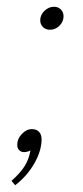

<svg xmlns="http://www.w3.org/2000/svg" viewBox="-20 -440 246 568"><path d="M99 -380Q99 -396 111.5 -408Q124 -420 140 -420Q152 -420 160 -412Q168 -404 168 -392Q168 -376 156 -364Q144 -352 128 -352Q115 -352 107 -360Q99 -368 99 -380ZM14 95Q41 71 53.5 50.5Q66 30 70 5Q61 10 51 10Q42 10 36.5 4Q31 -2 31 -12Q31 -29 44.5 -43.5Q58 -58 74 -58Q88 -58 95.5 -50Q103 -42 103 -28Q103 6 81.5 43.5Q60 81 25 108Z"/></svg>

Font: KoHo ExtraLight
Style: Italic
Weight: 275
Italic angle: -10°
Version: Version 1.000; ttfautohint (v1.6)